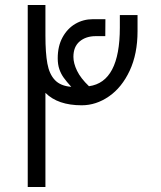

<svg xmlns="http://www.w3.org/2000/svg" viewBox="-20 -745 640 765"><path d="M90.5 -725H161V-603.5Q161 -533.5 168.8 -491.5Q176.5 -449.5 198.8 -426Q221 -402.5 264 -399Q244.5 -420.5 233.8 -435.5Q223 -450.5 216.5 -469.2Q210 -488 210 -513Q210 -561 229.2 -596.2Q248.5 -631.5 280.2 -650Q312 -668.5 349.5 -668.5H400L399.5 -601H361.5Q322.5 -601 297.5 -580Q272.5 -559 272.5 -518.5Q272.5 -493 287 -463Q301.5 -433 334.5 -401.5Q457.5 -418 457.5 -635V-685H528V-620.5Q528 -530.5 496.8 -463.5Q465.5 -396.5 414.2 -361Q363 -325.5 305.5 -325.5Q210.5 -325.5 161 -375V0H90.5Z"/></svg>

Font: JuliaMono MediumItalic
Style: Regular
Weight: 500
Italic angle: -9°
Monospace: yes
Designer: cormullion
Foundry: corm
Version: Version 0.049; ttfautohint (v1.8.4)